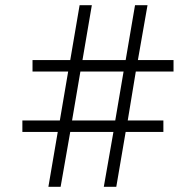

<svg xmlns="http://www.w3.org/2000/svg" viewBox="-20 -718 753 738"><path d="M416 -211H250L213 0H166L202 -211H66V-255H210L242 -443H105V-487H250L286 -698H333L297 -487H463L499 -698H547L510 -487H647V-443H502L471 -255H608V-211H463L427 0H379ZM423 -255 455 -443H289L257 -255Z"/></svg>

Font: IBM Plex Thai Light
Style: Regular
Weight: 300
Designer: Mike Abbink, Paul van der Laan, Pieter van Rosmalen, Ben Mitchell, Mark Frömberg
Foundry: Bold Monday
Version: Version 1.0